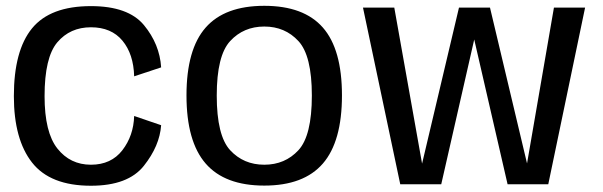

<svg xmlns="http://www.w3.org/2000/svg" viewBox="-20 -618 2023 644"><path d="M285 5Q409.5 5 462.5 -61.8Q515.5 -128.5 520.5 -198L430 -229Q428 -163 390.5 -114.2Q353 -65.5 285 -65.5Q215.5 -65.5 172.5 -119.8Q129.5 -174 129.5 -295.5Q129.5 -425.5 172.2 -476Q215 -526.5 285 -526.5Q353.5 -526.5 390.8 -481.5Q428 -436.5 430 -362L520.5 -392Q515.5 -470 462.8 -533.8Q410 -597.5 285 -597.5Q148.5 -597.5 87.5 -523Q26.5 -448.5 26.5 -295.5Q26.5 -150.5 87.5 -72.8Q148.5 5 285 5Z M866.5 4.5Q999 4.5 1063 -69.5Q1127 -143.5 1127 -298Q1127 -452.5 1063 -525.5Q999 -598.5 866.5 -598.5Q734 -598.5 669.8 -525.5Q605.5 -452.5 605.5 -298Q605.5 -143.5 669.8 -69.5Q734 4.5 866.5 4.5ZM866.5 -65.5Q797 -65.5 752 -114.2Q707 -163 707 -297.5Q707 -431.5 752 -480.2Q797 -529 866.5 -529Q936 -529 981 -480.2Q1026 -431.5 1026 -297.5Q1026 -163 981 -114.2Q936 -65.5 866.5 -65.5Z M1322.5 0H1460L1595 -592.5H1519.5L1394 -62H1397L1302.5 -592.5H1197.5ZM1682.5 0H1819L1942.5 -592.5H1838L1746.5 -62.5H1749.5L1623.5 -592.5H1546Z"/></svg>

Font: Anybody UltraCondensed Thin
Style: Regular
Weight: 400
Version: Version 1.111